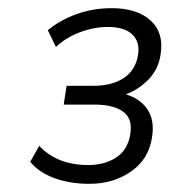

<svg xmlns="http://www.w3.org/2000/svg" viewBox="-20 -729 420 470"><path d="M199 -279Q151 -279 113 -293Q75 -307 54 -333L76 -372Q120 -325 196 -325Q236 -325 264.5 -343.5Q293 -362 299 -401Q305 -439 281 -456Q257 -473 211 -473H136L143 -519H209Q254 -519 283 -538Q312 -557 318 -595Q323 -626 304 -644.5Q285 -663 244 -663Q210 -663 175.5 -650Q141 -637 117 -614L97 -655Q127 -680 167.5 -694.5Q208 -709 253 -709Q316 -709 349 -678.5Q382 -648 373 -595Q368 -560 344 -535Q320 -510 288 -498Q323 -488 341 -461Q359 -434 352 -392Q344 -339 300.5 -309Q257 -279 199 -279Z"/></svg>

Font: Mulish Light
Style: Italic
Weight: 300
Italic angle: -9°
Designer: Vernon Adams
Foundry: Vernon Adams
Version: Version 3.603; ttfautohint (v1.8.3)